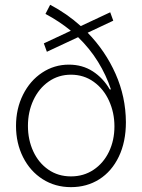

<svg xmlns="http://www.w3.org/2000/svg" viewBox="-20 -771 593 802"><path d="M346.2 -634.3Q420.4 -558.1 462.9 -462.2Q505.4 -366.2 505.9 -260.7Q505.9 -178.2 476.3 -116.7Q446.8 -55.2 394.8 -22.2Q342.8 10.7 276.4 10.7Q210.4 10.7 158.2 -22.5Q106 -55.7 76.4 -114.3Q46.9 -172.9 46.9 -245.1Q46.9 -316.9 76.2 -375.5Q105.5 -434.1 156 -467.5Q206.5 -501 267.6 -501Q324.2 -501 367.4 -473.1Q410.6 -445.3 438.5 -397.5H443.4Q423.8 -457 389.6 -512.5Q355.5 -567.9 306.2 -615.7L175.8 -554.7L163.1 -589.8L275.9 -642.6Q228.5 -681.6 169.9 -712.9L189.5 -751Q258.8 -714.8 317.4 -662.1L440.4 -719.7L453.1 -684.6ZM458 -243.2Q458 -300.3 435.5 -349.9Q413.1 -399.4 371.6 -429.2Q330.1 -459 276.4 -459Q224.1 -459 183.1 -430.2Q142.1 -401.4 119.4 -352.5Q96.7 -303.7 96.7 -245.1Q96.7 -187 118.9 -138.9Q141.1 -90.8 181.9 -62.5Q222.7 -34.2 276.4 -34.2Q329.6 -34.2 370.8 -61.8Q412.1 -89.4 435.1 -137Q458 -184.6 458 -243.2Z"/></svg>

Font: Pretendard JP ExtraLight
Style: Regular
Weight: 200
Designer: Base glyphs from Inter by Rasmus Andersson; Hangeul glyphs from Noto Sans CJK(Source Han Sans) by Jang Soo-young and Kan
Foundry: Kil Hyung-jin
Version: Version 1.309